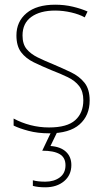

<svg xmlns="http://www.w3.org/2000/svg" viewBox="-20 -558 444 818"><path d="M362 -130Q362 -66 319 -28Q276 10 189 10Q141 10 101.5 -0.5Q62 -11 38 -23V-53Q71 -35 109.5 -25Q148 -15 189 -15Q266 -15 300.5 -46Q335 -77 335 -131Q335 -168 317.5 -191Q300 -214 269 -229Q238 -244 199 -259Q158 -276 124 -292.5Q90 -309 70 -335.5Q50 -362 50 -407Q50 -466 93 -502Q136 -538 215 -538Q255 -538 290.5 -529.5Q326 -521 353 -509L341 -484Q318 -497 283.5 -505Q249 -513 215 -513Q151 -513 113.5 -486Q76 -459 76 -407Q76 -370 93.5 -349Q111 -328 140.5 -313.5Q170 -299 207 -284Q247 -267 282.5 -250Q318 -233 340 -205.5Q362 -178 362 -130ZM284 145Q284 188 253 214Q222 240 173 240Q142 240 120 234V210Q141 216 173 216Q210 216 234.5 198Q259 180 259 146Q259 113 234 98.5Q209 84 160 84L200 0H226L195 64Q238 67 261 88.5Q284 110 284 145Z"/></svg>

Font: Noto Sans Khmer UI SemiCondensed Thin
Style: Regular
Weight: 100
Width: 4
Designer: Danh Hong and the Monotype Design Team
Foundry: Monotype Imaging Inc.
Version: Version 2.002; ttfautohint (v1.8.4.7-5d5b)